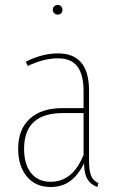

<svg xmlns="http://www.w3.org/2000/svg" viewBox="-20 -744 474 774"><path d="M212.9 -685.1Q204.1 -685.1 198.5 -690.7Q192.9 -696.3 192.9 -704.1Q192.9 -712.9 198.5 -718.5Q204.1 -724.1 212.9 -724.1Q221.2 -724.1 226.6 -718.3Q231.9 -712.4 231.9 -704.1Q231.9 -696.3 226.6 -690.7Q221.2 -685.1 212.9 -685.1ZM338.9 -96.2Q338.9 -55.2 347.4 -35.2Q356 -15.1 377 -5.9L372.1 9.8Q344.7 -0.5 332 -22.5Q319.3 -44.4 318.8 -85.9Q295.4 -37.6 262.7 -13.9Q230 9.8 184.1 9.8Q123 9.8 88.1 -32.5Q53.2 -74.7 53.2 -144Q53.2 -222.7 100.1 -265.4Q147 -308.1 231 -308.1H316.9V-377Q316.9 -441.9 292.5 -475.3Q268.1 -508.8 212.9 -508.8Q156.2 -508.8 91.8 -478L84 -495.1Q149.9 -528.8 213.9 -528.8Q338.9 -528.8 338.9 -378.9ZM184.1 -11.2Q273.9 -11.2 316.9 -120.1V-288.1H232.9Q77.1 -288.1 77.1 -144Q77.1 -81.1 105.5 -46.1Q133.8 -11.2 184.1 -11.2Z"/></svg>

Font: Fira Sans Compressed Thin
Style: Regular
Weight: 100
Width: 1
Designer: Carrois Corporate & Edenspiekermann AG
Foundry: Carrois Corporate GbR & Edenspiekermann AG
Version: Version 4.203;PS 004.203;hotconv 1.0.88;makeotf.lib2.5.64775